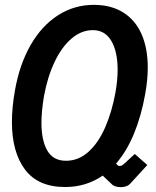

<svg xmlns="http://www.w3.org/2000/svg" viewBox="-20 -755 640 790"><path d="M29 -253.5Q29 -312 41.5 -383Q60.5 -490.5 106.2 -570Q152 -649.5 218.8 -692.2Q285.5 -735 366 -735Q436.5 -735 486.2 -704.2Q536 -673.5 562 -615.5Q588 -557.5 588 -476.5Q588 -426.5 577.5 -368.5Q561.5 -278.5 531.5 -205.5Q501.5 -132.5 457.5 -82L463.5 -75.5Q467 -72 472 -72Q478 -72 482.8 -75Q487.5 -78 494 -84L534.5 -121.5L586 -76L516 0.5Q509 8 498.8 11.5Q488.5 15 477.5 15Q450.5 15 438.5 1.5L402.5 -32.5Q334.5 14.5 248 14.5Q137 14.5 83 -57.2Q29 -129 29 -253.5ZM455.5 -377Q464 -427 464 -468Q464 -542.5 438 -586.8Q412 -631 362 -631Q315 -631 274.5 -596.5Q234 -562 204.8 -500.5Q175.5 -439 161 -359.5Q150.5 -296.5 150.5 -250Q150.5 -177 174.8 -135.2Q199 -93.5 251.5 -93.5Q303.5 -93.5 344.5 -130.8Q385.5 -168 413.2 -232Q441 -296 455.5 -377Z"/></svg>

Font: JuliaMono SemiBoldItalic
Style: Regular
Weight: 600
Italic angle: -9°
Monospace: yes
Designer: cormullion
Foundry: corm
Version: Version 0.049; ttfautohint (v1.8.4)